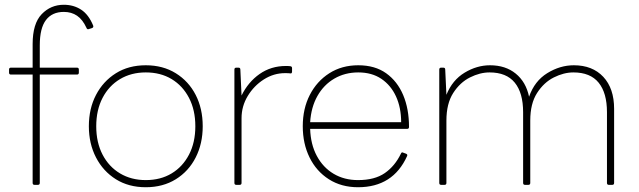

<svg xmlns="http://www.w3.org/2000/svg" viewBox="-20 -776 2683 806"><path d="M125 0Q117 0 117 -8V-463H26Q18 -463 18 -471V-484Q18 -492 26 -492H117V-591Q117 -677 155 -716.5Q193 -756 248 -756Q289 -756 320.5 -735.5Q352 -715 371 -669Q374 -661 366 -658L353 -654Q346 -651 343 -659Q327 -694 303.5 -710Q280 -726 248 -726Q199 -726 173 -692Q147 -658 147 -586V-492H303Q311 -492 311 -484V-471Q311 -463 303 -463H147V-8Q147 0 139 0Z M592 10Q520 10 466.5 -23.5Q413 -57 383 -115Q353 -173 353 -246Q353 -320 383 -377.5Q413 -435 466.5 -468.5Q520 -502 592 -502Q664 -502 718 -468.5Q772 -435 801.5 -377.5Q831 -320 831 -246Q831 -173 801.5 -115Q772 -57 718 -23.5Q664 10 592 10ZM592 -20Q654 -20 700.5 -48Q747 -76 773.5 -127Q800 -178 800 -246Q800 -314 773.5 -365Q747 -416 700.5 -444Q654 -472 592 -472Q531 -472 484 -444Q437 -416 410.5 -365Q384 -314 384 -246Q384 -178 410.5 -127Q437 -76 484 -48Q531 -20 592 -20Z M972 0Q964 0 964 -8V-484Q964 -492 972 -492H981Q989 -492 989 -484L994 -375Q1022 -432 1070 -465.5Q1118 -499 1180 -499Q1194 -499 1199 -498Q1206 -497 1206 -490V-476Q1206 -466 1198 -468Q1192 -469 1177 -469Q1129 -469 1087.5 -442.5Q1046 -416 1020 -373Q994 -330 994 -280V-8Q994 0 986 0Z M1483 10Q1413 10 1360.5 -23.5Q1308 -57 1279.5 -115Q1251 -173 1251 -246Q1251 -320 1280.5 -377.5Q1310 -435 1362.5 -468.5Q1415 -502 1484 -502Q1554 -502 1601 -468.5Q1648 -435 1672.5 -377Q1697 -319 1697 -243Q1697 -235 1689 -235H1282Q1284 -170 1310 -121.5Q1336 -73 1380.5 -46.5Q1425 -20 1483 -20Q1553 -20 1595.5 -49.5Q1638 -79 1663 -131Q1666 -139 1673 -135L1684 -131Q1692 -128 1689 -121Q1630 10 1483 10ZM1484 -472Q1428 -472 1383.5 -446Q1339 -420 1312.5 -373Q1286 -326 1282 -263H1664Q1664 -324 1642.5 -371Q1621 -418 1581 -445Q1541 -472 1484 -472Z M1832 0Q1824 0 1824 -8V-484Q1824 -492 1832 -492H1841Q1849 -492 1849 -484L1854 -378Q1879 -440 1930.5 -471Q1982 -502 2037 -502Q2102 -502 2145 -467Q2188 -432 2201 -370Q2224 -436 2277.5 -469Q2331 -502 2389 -502Q2467 -502 2512.5 -453.5Q2558 -405 2558 -319V-8Q2558 0 2550 0H2536Q2528 0 2528 -8V-305Q2528 -386 2493 -429Q2458 -472 2387 -472Q2347 -472 2305 -451Q2263 -430 2234.5 -385.5Q2206 -341 2206 -270V-8Q2206 0 2198 0H2184Q2176 0 2176 -8V-305Q2176 -386 2141 -429Q2106 -472 2035 -472Q1995 -472 1953 -451Q1911 -430 1882.5 -385.5Q1854 -341 1854 -270V-8Q1854 0 1846 0Z"/></svg>

Font: LINE Seed Sans Thin
Style: Regular
Weight: 250
Designer: LINE VX Design & Dalton Maag Ltd & Sandoll Inc
Foundry: Dalton Maag Ltd
Version: Version 1.003